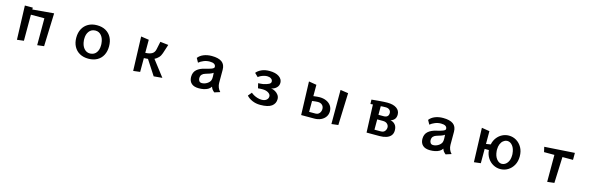

<svg xmlns="http://www.w3.org/2000/svg" viewBox="70 -1885 9861 3207"><g transform="rotate(15 5000.0 -281.0)"><path d="M618 14V-451H385V0L268 14L248 -573H385V-541L754 -573L734 0Z M1500 11Q1413 11 1349.5 -24.5Q1286 -60 1251 -125Q1216 -190 1216 -277Q1216 -365 1251 -430Q1286 -495 1349.5 -531Q1413 -567 1500 -567Q1588 -567 1651.5 -531Q1715 -495 1749 -430Q1783 -365 1783 -277Q1783 -190 1749 -125Q1715 -60 1651.5 -24.5Q1588 11 1500 11ZM1516 -81Q1579 -86 1614 -134.5Q1649 -183 1649 -259Q1649 -267 1649 -274.5Q1649 -282 1648 -290Q1641 -376 1600.5 -425Q1560 -474 1498 -474Q1494 -474 1491 -473.5Q1488 -473 1484 -473Q1423 -469 1386.5 -420Q1350 -371 1350 -294Q1350 -287 1350 -279.5Q1350 -272 1351 -264Q1358 -179 1400 -129.5Q1442 -80 1503 -80Q1506 -80 1509.5 -80.5Q1513 -81 1516 -81Z M2632 13 2465 -244Q2449 -243 2431.5 -241.5Q2414 -240 2395 -239V0L2278 14L2258 -576L2395 -556V-330Q2465 -332 2507.5 -355.5Q2550 -379 2562 -435L2591 -573L2732 -557L2681 -400Q2666 -354 2637 -323Q2608 -292 2569 -273L2779 0Z M3679 10Q3654 -10 3640.5 -28.5Q3627 -47 3618 -73Q3600 -42 3567 -23.5Q3534 -5 3493.5 3Q3453 11 3411 11Q3326 11 3283 -28Q3240 -67 3238 -137V-141Q3238 -221 3289 -267Q3340 -313 3431 -333Q3493 -347 3535.5 -363.5Q3578 -380 3578 -401Q3578 -468 3473 -468Q3420 -468 3370 -447.5Q3320 -427 3288 -399L3248 -471Q3283 -517 3344.5 -542Q3406 -567 3484 -567Q3600 -567 3658.5 -524.5Q3717 -482 3717 -391V-164Q3717 -125 3732 -87Q3747 -49 3775 -21ZM3376 -151Q3377 -124 3392 -105Q3407 -86 3437 -86Q3481 -86 3523 -111Q3565 -136 3581 -174Q3586 -185 3587.5 -201.5Q3589 -218 3589 -236Q3589 -262 3587 -283Q3585 -304 3585 -304Q3563 -287 3528.5 -275Q3494 -263 3456 -252Q3419 -242 3397.5 -219Q3376 -196 3376 -158Z M4288 -148Q4306 -131 4336.5 -114Q4367 -97 4403 -86.5Q4439 -76 4473 -76Q4526 -76 4556 -101Q4586 -126 4586 -163Q4586 -198 4546.5 -223.5Q4507 -249 4443 -249Q4430 -249 4407 -248Q4384 -247 4367 -245L4347 -328Q4367 -330 4393.5 -331.5Q4420 -333 4434 -336Q4497 -350 4528.5 -367Q4560 -384 4560 -411Q4560 -443 4532.5 -461.5Q4505 -480 4465 -480Q4438 -480 4407.5 -471.5Q4377 -463 4352 -450Q4327 -437 4314 -424L4254 -482Q4284 -521 4342 -548Q4400 -575 4479 -575Q4586 -575 4645.5 -534Q4705 -493 4705 -430Q4705 -379 4669 -344Q4633 -309 4580 -300Q4618 -295 4652.5 -275Q4687 -255 4708.5 -224Q4730 -193 4730 -154Q4730 -77 4669 -32Q4608 13 4473 13Q4397 13 4335 -14Q4273 -41 4235 -84Z M5179 0 5160 -576 5294 -554V-358Q5294 -358 5313 -360.5Q5332 -363 5357.5 -365.5Q5383 -368 5400 -368Q5466 -368 5517 -345.5Q5568 -323 5597.5 -281.5Q5627 -240 5627 -184Q5627 -130 5598.5 -88.5Q5570 -47 5520 -23.5Q5470 0 5405 0ZM5706 14V-576L5842 -556L5822 0ZM5403 -86Q5436 -86 5456.5 -102Q5477 -118 5486.5 -141.5Q5496 -165 5496 -188Q5496 -232 5468 -258Q5440 -284 5393 -284Q5375 -284 5351.5 -281.5Q5328 -279 5311 -276.5Q5294 -274 5294 -274V-86Z M6310 0 6291 -481 6249 -478 6246 -553Q6246 -553 6265 -555Q6284 -557 6315.5 -560Q6347 -563 6383 -566Q6419 -569 6454.5 -571Q6490 -573 6516 -573Q6620 -573 6677.5 -533Q6735 -493 6735 -424Q6735 -330 6643 -302Q6692 -294 6724.5 -257.5Q6757 -221 6757 -156Q6757 -102 6728.5 -67.5Q6700 -33 6650 -16.5Q6600 0 6535 0ZM6514 -338Q6600 -338 6600 -415Q6600 -449 6575.5 -470Q6551 -491 6511 -491Q6452 -491 6425 -487V-338ZM6533 -81Q6582 -81 6604 -110Q6626 -139 6626 -173Q6626 -208 6599.5 -233.5Q6573 -259 6523 -259H6425V-81Z M7679 10Q7654 -10 7640.5 -28.5Q7627 -47 7618 -73Q7600 -42 7567 -23.5Q7534 -5 7493.5 3Q7453 11 7411 11Q7326 11 7283 -28Q7240 -67 7238 -137V-141Q7238 -221 7289 -267Q7340 -313 7431 -333Q7493 -347 7535.5 -363.5Q7578 -380 7578 -401Q7578 -468 7473 -468Q7420 -468 7370 -447.5Q7320 -427 7288 -399L7248 -471Q7283 -517 7344.5 -542Q7406 -567 7484 -567Q7600 -567 7658.5 -524.5Q7717 -482 7717 -391V-164Q7717 -125 7732 -87Q7747 -49 7775 -21ZM7376 -151Q7377 -124 7392 -105Q7407 -86 7437 -86Q7481 -86 7523 -111Q7565 -136 7581 -174Q7586 -185 7587.5 -201.5Q7589 -218 7589 -236Q7589 -262 7587 -283Q7585 -304 7585 -304Q7563 -287 7528.5 -275Q7494 -263 7456 -252Q7419 -242 7397.5 -219Q7376 -196 7376 -158Z M8170 14 8150 -576 8286 -554V-333L8365 -346Q8379 -414 8417 -463.5Q8455 -513 8508.5 -540Q8562 -567 8622 -567Q8693 -567 8752.5 -531Q8812 -495 8848.5 -430Q8885 -365 8885 -277Q8885 -190 8848.5 -125Q8812 -60 8752.5 -24.5Q8693 11 8622 11Q8557 11 8499.5 -20.5Q8442 -52 8404 -110Q8366 -168 8359 -247H8286V0ZM8635 -81Q8686 -86 8721.5 -134.5Q8757 -183 8757 -265Q8757 -271 8757 -277Q8757 -283 8756 -290Q8749 -376 8710 -425Q8671 -474 8620 -474Q8617 -474 8614.5 -473.5Q8612 -473 8609 -473Q8577 -470 8549 -447Q8521 -424 8504.5 -384.5Q8488 -345 8488 -292Q8488 -285 8488 -278.5Q8488 -272 8489 -264Q8496 -179 8535.5 -129.5Q8575 -80 8624 -80Q8627 -80 8629.5 -80.5Q8632 -81 8635 -81Z M9437 14V-452H9258L9238 -539L9759 -573V-452H9576L9558 0Z"/></g></svg>

Font: RocknRoll One
Style: Regular
Weight: 400
Designer: Fontworks Inc.
Foundry: Fontworks Inc.
Version: Version 1.100